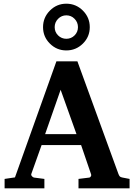

<svg xmlns="http://www.w3.org/2000/svg" viewBox="-20 -1019 726 1039"><path d="M681.2 0H404.8V-50.8L463.9 -58.1Q468.3 -59.1 471.7 -64.7Q475.1 -70.3 473.1 -75.2L418.9 -233.9H205.1L149.9 -79.1Q147 -72.3 152.6 -65.7Q158.2 -59.1 164.1 -58.1L220.2 -50.8V0H4.9V-50.8L61 -59.1L285.2 -687H398.9L621.1 -77.1Q625 -67.4 628.9 -63.7Q632.8 -60.1 643.1 -58.1L681.2 -50.8ZM394 -293 308.1 -533.2 224.1 -293ZM338.9 -746.1Q287.1 -746.1 250 -783Q212.9 -819.8 212.9 -872.1Q212.9 -924.3 250 -961.7Q287.1 -999 338.9 -999Q391.1 -999 428.5 -961.7Q465.8 -924.3 465.8 -872.1Q465.8 -819.8 428.5 -783Q391.1 -746.1 338.9 -746.1ZM338.9 -936Q313 -936 294.4 -917.2Q275.9 -898.4 275.9 -872.1Q275.9 -845.7 294.4 -827.4Q313 -809.1 338.9 -809.1Q365.2 -809.1 383.5 -827.4Q401.9 -845.7 401.9 -872.1Q401.9 -898.4 383.5 -917.2Q365.2 -936 338.9 -936Z"/></svg>

Font: Veleka
Style: Bold
Weight: 700
Designer: Stefan Peev, Context Ltd, 2016; SIL International, 1997-2014.
Foundry: Stefan Peev, Context Ltd, 2016
Version: Version 1.000